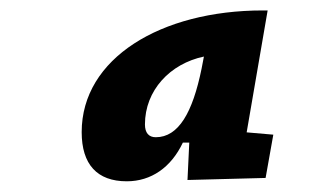

<svg xmlns="http://www.w3.org/2000/svg" viewBox="-20 -723 626 366"><path d="M481 -703.1C286.6 -703.1 135.7 -611.8 135.7 -471.2C135.7 -409.7 165 -377.4 221.7 -377.4C268.1 -377.4 306.2 -403.8 328.6 -451.2H340.8L337.4 -379.9L486.3 -383.8L501 -466.3L450.2 -470.7L490.2 -703.1ZM276.9 -461.4C263.7 -461.4 256.3 -469.7 256.3 -485.8C256.3 -550.8 304.2 -601.6 368.7 -615.2L364.3 -592.3C347.2 -508.3 320.3 -461.4 276.9 -461.4Z"/></svg>

Font: Cascadia Mono NF
Style: Bold Italic
Weight: 700
Italic angle: -10°
Monospace: yes
Designer: Aaron Bell
Foundry: Saja Typeworks
Version: Version 2404.023